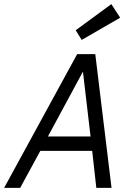

<svg xmlns="http://www.w3.org/2000/svg" viewBox="-41 -913 641 933"><path d="M-21 0 334 -650H422L501 0H427L407 -180H155L57 0ZM192 -250H399L362 -565ZM356 -719 327 -766 500 -893 543 -827Z"/></svg>

Font: Sometype Mono
Style: Italic
Weight: 400
Italic angle: -12°
Monospace: yes
Designer: Ryoichi Tsunekawa
Foundry: Dharma Type
Version: Version 1.000; ttfautohint (v1.8.3)